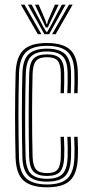

<svg xmlns="http://www.w3.org/2000/svg" viewBox="-20 -790 389 817"><path d="M180.3 7Q113.8 7 81.3 -20.8Q48.8 -48.7 46.3 -118.4Q45.3 -153.8 44.7 -199.9Q44 -246 44 -295.9Q44 -345.7 44.7 -393.5Q45.3 -441.3 46.5 -480Q49.2 -547.8 79.9 -577.4Q110.6 -607 179.5 -607Q246.4 -607 277.9 -579Q309.4 -550.9 311.1 -482.5Q311.5 -464.4 311.4 -440.2Q311.3 -416 310.1 -393.5H295.6Q296.8 -414.3 297 -438.1Q297.2 -462 296.6 -482Q295 -542.8 268 -568.9Q240.9 -594.9 179.5 -594.9Q117.1 -594.9 90.2 -567.7Q63.3 -540.5 61 -479.3Q59.7 -439.7 59.1 -392.5Q58.5 -345.3 58.5 -296.2Q58.5 -247.1 59.2 -201.5Q59.8 -155.9 60.7 -119.5Q62.8 -57.3 91.5 -31.2Q120.1 -5.1 180.3 -5.1Q240.9 -5.1 267.5 -31.2Q294.2 -57.4 296.6 -118.9Q297.4 -138.2 297.2 -158.8Q297.1 -179.4 295.6 -208H310.1Q311.4 -185 311.7 -164.1Q312.1 -143.2 311.1 -118.5Q308.4 -51.4 278.5 -22.2Q248.6 7 180.3 7ZM180.3 -17.1Q126.5 -17.1 101.8 -41.2Q77 -65.4 75.2 -120.1Q74.2 -158.4 73.6 -205.7Q73 -252.9 73 -302.3Q73 -351.8 73.6 -397.4Q74.2 -443.1 75.3 -478.3Q77.5 -537.6 102.8 -560.3Q128.1 -582.9 179.5 -582.9Q232.8 -582.9 256.9 -560Q280.9 -537 282.1 -481.5Q282.5 -464 282.4 -441.2Q282.3 -418.5 281.1 -393.5H266.6Q267.8 -419.5 267.9 -442.5Q268 -465.4 267.6 -481.1Q266.7 -531.8 245.6 -551.3Q224.6 -570.8 179.5 -570.8Q135.2 -570.8 113.4 -551Q91.6 -531.2 89.7 -477.5Q88.8 -448.8 88.1 -405.6Q87.5 -362.3 87.1 -312.5Q86.8 -262.7 87.2 -213.4Q87.6 -164.1 88.9 -123.2Q90.8 -70.4 112.3 -49.8Q133.8 -29.2 180.3 -29.2Q225.3 -29.2 245.5 -49.2Q265.6 -69.2 267.6 -119.6Q268.3 -137.7 268.2 -158.3Q268.1 -178.8 266.6 -208H281.1Q282.7 -177 282.7 -157.5Q282.8 -138 282.1 -119.5Q279.7 -63.7 256.8 -40.4Q233.9 -17.1 180.3 -17.1ZM180.3 -41.3Q141 -41.3 123.2 -59.2Q105.4 -77 103.9 -123.5Q103 -159.8 102.5 -204.9Q102 -250 102 -298.2Q102 -346.4 102.6 -392.4Q103.2 -438.4 104.2 -476.7Q105.9 -523.8 123.7 -541.3Q141.4 -558.7 179.5 -558.7Q218.7 -558.7 235.6 -541.2Q252.6 -523.7 253.2 -480.1Q253.5 -463 253.4 -441.7Q253.4 -420.4 252.1 -393.5H237.7Q238.8 -420.8 238.9 -442.2Q239 -463.6 238.7 -479.7Q238.2 -516.2 225.4 -531.4Q212.7 -546.6 179.5 -546.6Q147.3 -546.6 133.7 -531.4Q120 -516.1 118.7 -476.1Q117.7 -441.9 117.1 -398.5Q116.5 -355.2 116.5 -307.7Q116.5 -260.1 117 -212.8Q117.5 -165.4 118.7 -123.4Q120 -84.7 133.4 -69Q146.9 -53.4 180.3 -53.4Q212.9 -53.4 225.2 -68.8Q237.6 -84.2 238.6 -121.5Q239.1 -140.5 239.1 -159.3Q239.1 -178.2 237.6 -208H252.1Q253.6 -179.4 253.7 -158.5Q253.9 -137.6 253.2 -121.1Q251.5 -76.9 235.3 -59.1Q219.2 -41.3 180.3 -41.3ZM68.8 -770.2H84.2L156.2 -644.4H141.1ZM98.9 -770.2H114.8L164.2 -676L176.7 -654.7H181.2L193.7 -676L243.1 -770.2H259L189 -644.4H168.9ZM128.7 -770.2H144.6L173.7 -702.4L177.6 -687.8H180.4L184.3 -702.4L213.7 -770.2H229.6L192.6 -693.1L183.4 -673.2H174.5L165.2 -693.1ZM273.7 -770.2H289.2L216.8 -644.4H201.7Z"/></svg>

Font: Big Shoulders Inline Thin
Style: Regular
Weight: 100
Designer: Patric King
Foundry: XO Type Co
Version: Version 2.002